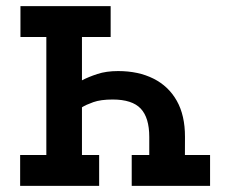

<svg xmlns="http://www.w3.org/2000/svg" viewBox="-20 -609 737 629"><path d="M342.5 -589V-487.8H248.5V-345.8Q269.8 -357 299 -366.6Q328.2 -376.2 367 -376.2Q433.2 -376.2 482.6 -351.5Q532 -326.8 559.1 -278.9Q586.2 -231 586 -160.5L585.8 -101.2H668.2V0H411.5V-101.2H469V-160.5Q469 -223.5 441 -253.2Q413 -283 349 -283Q310 -283 285.8 -274.4Q261.5 -265.8 248.5 -257.5V-101.2H304.8V0H46V-101.2H131.8V-487.8H47V-589Z"/></svg>

Font: Podkova VF Beta
Style: Regular
Weight: 400
Designer: Ilya Yudin
Foundry: Cyreal (www.cyreal.org)
Version: Version 2.100